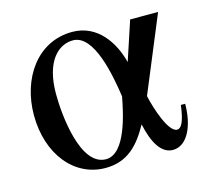

<svg xmlns="http://www.w3.org/2000/svg" viewBox="-76 -547 695 644"><g transform="rotate(-15 271.5 -225.0)"><path d="M514 -129C507 -72 495 -52 481 -52C451 -52 422 -141 412 -187L521 -450H424L379 -314C361 -386 312 -460 225 -460C103 -460 29 -350 29 -223C29 -87 108 10 216 10C294 10 335 -37 370 -100C384 -35 409 10 450 10C500 10 529 -53 529 -129ZM331 -208C321 -155 294 -18 225 -18C136 -18 119 -199 119 -273C119 -387 170 -432 220 -432C294 -432 320 -282 331 -208Z"/></g></svg>

Font: XITS Math
Style: Regular
Weight: 400
Designer: MicroPress Inc., with final additions and corrections provided by Coen Hoffman, Elsevier (retired)
Version: Version 1.108